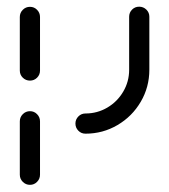

<svg xmlns="http://www.w3.org/2000/svg" viewBox="-20 -391 493 560"><path d="M67.4 148.1Q55.2 148.1 46.5 139.4Q37.8 130.7 37.8 118.5V-37Q37.8 -49.3 46.5 -58Q55.2 -66.7 67.4 -66.7Q79.6 -66.7 88.1 -58Q96.7 -49.3 96.7 -37V118.5Q96.7 130.7 88.1 139.4Q79.6 148.1 67.4 148.1ZM67.4 -155.9Q55.2 -155.9 46.5 -164.4Q37.8 -173 37.8 -185.2V-341.5Q37.8 -353.7 46.5 -362.4Q55.2 -371.1 67.4 -371.1Q79.6 -371.1 88.1 -362.4Q96.7 -353.7 96.7 -341.5V-185.2Q96.7 -173 88.1 -164.4Q79.6 -155.9 67.4 -155.9ZM200 -30.7Q200 -42.6 208.5 -51.3Q217 -60 229.3 -60Q263.7 -60 293 -77.2Q322.2 -94.4 339.4 -123.7Q356.7 -153 356.7 -187.8V-342.2Q356.7 -354.4 365.2 -363Q373.7 -371.5 385.9 -371.5Q398.1 -371.5 406.9 -363Q415.6 -354.4 415.6 -342.2V-187.8Q415.6 -137 390.6 -94.3Q365.6 -51.5 322.8 -26.3Q280 -1.1 229.3 -1.1Q217 -1.1 208.5 -9.8Q200 -18.5 200 -30.7Z"/></svg>

Font: 26F Galaxy Hebrew Medium
Style: Regular
Weight: 500
Designer: C₂₉H₂₅N₃O₅
Version: Version 1.000